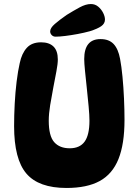

<svg xmlns="http://www.w3.org/2000/svg" viewBox="-20 -925 687 953"><path d="M310 8Q172 8 111 -63.5Q50 -135 50 -299Q50 -353 53 -410Q56 -467 62.5 -520Q69 -573 78 -612Q88 -660 113 -687.5Q138 -715 184 -715Q224 -715 245.5 -694Q267 -673 267 -630Q267 -608 260 -571Q253 -534 244.5 -490Q236 -446 229 -403Q222 -360 222 -326Q222 -250 249 -219.5Q276 -189 326 -189Q376 -189 400 -222Q424 -255 424 -326Q424 -353 420 -396Q416 -439 411 -486Q406 -533 402 -572.5Q398 -612 398 -632Q398 -731 479 -731Q521 -731 544 -706.5Q567 -682 576 -633Q583 -596 588 -544Q593 -492 595.5 -436Q598 -380 598 -330Q598 -210 568 -135.5Q538 -61 475 -26.5Q412 8 310 8ZM229 -769Q229 -786 252 -806Q275 -826 311 -851Q345 -872 375.5 -888.5Q406 -905 431 -905Q452 -905 467.5 -892Q483 -879 492 -861Q501 -843 501 -828Q501 -808 482.5 -795Q464 -782 426 -770Q397 -762 364.5 -756Q332 -750 303.5 -746.5Q275 -743 256 -743Q244 -743 236.5 -751Q229 -759 229 -769Z"/></svg>

Font: DynaPuff Medium
Style: Regular
Weight: 500
Version: Version 2.000